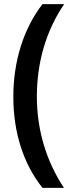

<svg xmlns="http://www.w3.org/2000/svg" viewBox="-20 -744 350 922"><path d="M44 -279C44 -109 92 43 184 158H287C202 30 157 -121 157 -280C157 -442 200 -595 288 -724H184C94 -608 44 -452 44 -279Z"/></svg>

Font: Noto Sans Lao Condensed SemiBold
Style: Regular
Weight: 600
Width: 3
Designer: Monotype Design Team
Foundry: Monotype Imaging Inc.
Version: Version 2.003